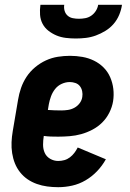

<svg xmlns="http://www.w3.org/2000/svg" viewBox="-20 -770 540 798"><path d="M222 8Q199 8 176.5 5Q154 2 133 -5.5Q112 -13 94.5 -25Q77 -37 63.5 -54Q50 -71 42 -91Q34 -111 30.5 -133.5Q27 -156 28 -179Q29 -202 33 -225L55 -355Q59 -380 67.5 -404.5Q76 -429 90.5 -451Q105 -473 126 -490.5Q147 -508 171 -519Q195 -530 220.5 -534Q246 -538 271 -538Q297 -538 322.5 -533.5Q348 -529 370.5 -518Q393 -507 410.5 -489.5Q428 -472 438 -449Q448 -426 451 -400.5Q454 -375 450 -349Q446 -325 434.5 -302Q423 -279 405 -261Q387 -243 364 -231Q341 -219 317.5 -212.5Q294 -206 269.5 -204Q245 -202 222 -202Q206 -202 191 -202.5Q176 -203 162 -205Q159 -187 159 -168.5Q159 -150 166 -134.5Q173 -119 188.5 -110Q204 -101 222 -101Q235 -101 247.5 -104.5Q260 -108 270.5 -116Q281 -124 289 -134.5Q297 -145 303 -157L420 -108Q405 -81 383.5 -58.5Q362 -36 335.5 -20.5Q309 -5 280 1.5Q251 8 222 8ZM235 -311Q248 -311 262 -313Q276 -315 289 -322Q302 -329 311 -341Q320 -353 322 -367Q324 -379 321.5 -391Q319 -403 312 -412Q305 -421 293.5 -425Q282 -429 270 -429Q253 -429 236.5 -421.5Q220 -414 209 -400Q198 -386 192 -369.5Q186 -353 183 -337L179 -313Q193 -312 207 -311.5Q221 -311 235 -311ZM295 -610Q274 -610 253.5 -612.5Q233 -615 215 -622.5Q197 -630 181.5 -642Q166 -654 157 -671Q148 -688 146.5 -708.5Q145 -729 148 -750H247Q245 -737 248.5 -725Q252 -713 261 -705Q270 -697 282.5 -694.5Q295 -692 308 -692Q321 -692 334.5 -694.5Q348 -697 359.5 -705Q371 -713 378.5 -725Q386 -737 388 -750H487Q484 -729 475.5 -708.5Q467 -688 452.5 -671Q438 -654 418.5 -642Q399 -630 378.5 -622.5Q358 -615 337 -612.5Q316 -610 295 -610Z"/></svg>

Font: Iosevka Slab Heavy
Style: Italic
Weight: 900
Italic angle: -9°
Monospace: yes
Designer: Belleve Invis
Foundry: Belleve Invis
Version: Version 11.1.0; ttfautohint (v1.8.3)